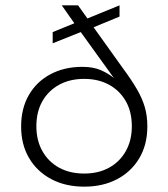

<svg xmlns="http://www.w3.org/2000/svg" viewBox="-20 -688 630 718"><path d="M295 10Q225 10 172 -18Q119 -46 89 -96.5Q59 -147 59 -215Q59 -282 87.5 -332Q116 -382 168 -410Q220 -438 288 -438Q329 -438 357.5 -425.5Q386 -413 406 -396L282 -568L177 -526V-568L258 -601L211 -668H272L307 -619L427 -668V-626L330 -586L438 -435Q472 -389 492 -354.5Q512 -320 521.5 -287.5Q531 -255 531 -215Q531 -147 501 -96.5Q471 -46 418 -18Q365 10 295 10ZM295 -39Q348 -39 388 -61Q428 -83 450.5 -123Q473 -163 473 -216Q473 -270 450.5 -309.5Q428 -349 388 -371Q348 -393 295 -393Q241 -393 201 -371Q161 -349 138.5 -309.5Q116 -270 116 -216Q116 -163 138.5 -123Q161 -83 201 -61Q241 -39 295 -39Z"/></svg>

Font: Gantari Light
Style: Regular
Weight: 300
Designer: Anugrah Pasau
Foundry: Lafontype
Version: Version 1.000; ttfautohint (v1.8.3)